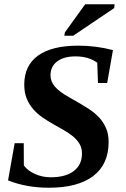

<svg xmlns="http://www.w3.org/2000/svg" viewBox="-20 -878 596 908"><path d="M210.9 9.8Q105 9.8 18.1 -24.9L49.3 -200.7H92.3L92.8 -95.7Q109.4 -71.8 144.5 -55.7Q179.7 -39.6 219.2 -39.6Q290.5 -39.6 329.1 -69.3Q367.7 -99.1 367.7 -151.9Q367.7 -178.2 356 -197.8Q344.2 -217.3 325 -233.2Q305.7 -249 281.2 -262.9Q256.8 -276.9 231.2 -291.3Q205.6 -305.7 181.2 -322.5Q156.7 -339.4 137.5 -361.3Q118.2 -383.3 106.4 -411.6Q94.7 -439.9 94.7 -478Q94.7 -567.9 159.9 -615Q225.1 -662.1 350.1 -662.1Q433.6 -662.1 514.2 -641.1L486.8 -485.4H443.4L439.9 -581.1Q400.4 -611.3 336.9 -611.3Q281.7 -611.3 250.2 -587.4Q218.8 -563.5 218.8 -522Q218.8 -492.7 240 -468Q261.2 -443.4 306.2 -418.5Q371.6 -381.8 400.6 -362.5Q429.7 -343.3 449.7 -321.3Q469.7 -299.3 481.7 -271.5Q493.7 -243.7 493.7 -206.5Q493.7 -101.1 421.1 -45.7Q348.6 9.8 210.9 9.8ZM284.2 -709 287.1 -725.1 382.8 -857.9H522L520 -839.8L326.2 -709Z"/></svg>

Font: Tinos
Style: Bold Italic
Weight: 700
Italic angle: -16.333°
Designer: Steve Matteson
Foundry: Monotype Imaging Inc.
Version: Version 1.23